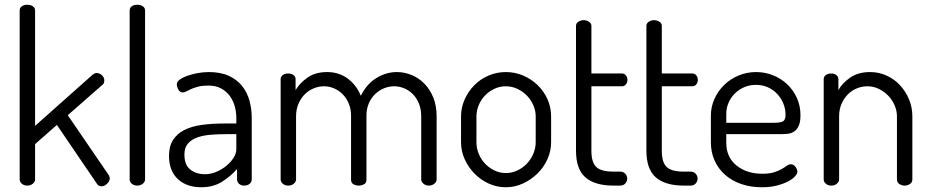

<svg xmlns="http://www.w3.org/2000/svg" viewBox="-20 -783 3928 810"><path d="M266 -297 439 -44Q443 -36 443 -30Q443 -19 432 -8Q421 3 408 3Q395 3 388 -9L220 -256L128 -175V-26Q128 -16 118.5 -8Q109 0 95 0Q81 0 72 -8Q63 -16 63 -26V-739Q63 -750 72 -756.5Q81 -763 95 -763Q109 -763 118.5 -756.5Q128 -750 128 -739V-252L372 -469Q376 -471 379.5 -473Q383 -475 387 -475Q399 -475 409.5 -466Q420 -457 420 -444Q420 -439 419 -434.5Q418 -430 413 -426Z M559 -763Q573 -763 582.5 -756.5Q592 -750 592 -739V-26Q592 -16 582.5 -8Q573 0 559 0Q545 0 536 -8Q527 -16 527 -26V-739Q527 -750 536 -756.5Q545 -763 559 -763Z M861 -479Q911 -479 945.5 -463Q980 -447 1001.5 -420Q1023 -393 1032.5 -358Q1042 -323 1042 -286V-26Q1042 -15 1033 -7.5Q1024 0 1010 0Q997 0 988.5 -7.5Q980 -15 980 -26V-70Q954 -40 917 -16.5Q880 7 829 7Q800 7 775.5 -1Q751 -9 732.5 -25.5Q714 -42 703.5 -66.5Q693 -91 693 -125Q693 -166 710 -192.5Q727 -219 757.5 -234.5Q788 -250 831 -256Q874 -262 926 -262H977V-286Q977 -310 970.5 -334Q964 -358 950 -377.5Q936 -397 913.5 -409.5Q891 -422 859 -422Q834 -422 816.5 -417.5Q799 -413 786.5 -407.5Q774 -402 766 -397.5Q758 -393 752 -393Q739 -393 732.5 -405Q726 -417 726 -428Q726 -438 738 -447Q750 -456 769.5 -463Q789 -470 813 -474.5Q837 -479 861 -479ZM977 -217H935Q900 -217 868.5 -214.5Q837 -212 812 -203Q787 -194 772.5 -177Q758 -160 758 -131Q758 -87 783 -67.5Q808 -48 845 -48Q869 -48 892.5 -58Q916 -68 935 -83.5Q954 -99 965.5 -117.5Q977 -136 977 -153Z M1461 -295Q1461 -322 1452 -344.5Q1443 -367 1427.5 -383.5Q1412 -400 1391 -409.5Q1370 -419 1347 -419Q1325 -419 1304 -410.5Q1283 -402 1266.5 -386Q1250 -370 1239.5 -346Q1229 -322 1229 -292V-26Q1229 -16 1219.5 -8Q1210 0 1196 0Q1182 0 1173 -8Q1164 -16 1164 -26V-449Q1164 -460 1173 -466.5Q1182 -473 1196 -473Q1209 -473 1218 -466.5Q1227 -460 1227 -449V-403Q1244 -432 1277 -455.5Q1310 -479 1360 -479Q1410 -479 1447 -451.5Q1484 -424 1502 -379Q1528 -430 1569 -454.5Q1610 -479 1654 -479Q1686 -479 1716.5 -466.5Q1747 -454 1770.5 -430Q1794 -406 1808 -371.5Q1822 -337 1822 -292V-26Q1822 -16 1812.5 -8Q1803 0 1789 0Q1776 0 1766.5 -8Q1757 -16 1757 -26V-292Q1757 -323 1747 -347Q1737 -371 1720.5 -387Q1704 -403 1684 -411Q1664 -419 1643 -419Q1621 -419 1600 -410.5Q1579 -402 1562.5 -386Q1546 -370 1536 -347Q1526 -324 1526 -296V-25Q1526 -11 1515.5 -5.5Q1505 0 1493 0Q1482 0 1471.5 -5.5Q1461 -11 1461 -25Z M2114 -479Q2152 -479 2186.5 -464.5Q2221 -450 2247.5 -424.5Q2274 -399 2289.5 -365Q2305 -331 2305 -292V-183Q2305 -146 2289.5 -111.5Q2274 -77 2247.5 -51Q2221 -25 2186.5 -9Q2152 7 2114 7Q2076 7 2042 -8.5Q2008 -24 1982 -50.5Q1956 -77 1940.5 -111Q1925 -145 1925 -183V-292Q1925 -329 1940 -363Q1955 -397 1980.5 -423Q2006 -449 2040.5 -464Q2075 -479 2114 -479ZM2240 -292Q2240 -316 2230 -339Q2220 -362 2203 -379.5Q2186 -397 2163 -408Q2140 -419 2114 -419Q2088 -419 2065 -408Q2042 -397 2025.5 -379.5Q2009 -362 1999.5 -339Q1990 -316 1990 -292V-183Q1990 -158 1999.5 -134.5Q2009 -111 2026 -93Q2043 -75 2065.5 -64Q2088 -53 2114 -53Q2140 -53 2163 -64Q2186 -75 2203 -93Q2220 -111 2230 -134.5Q2240 -158 2240 -183Z M2475 -147Q2475 -98 2495.5 -78.5Q2516 -59 2568 -59H2596Q2610 -59 2618 -50Q2626 -41 2626 -30Q2626 -18 2618 -9Q2610 0 2596 0H2568Q2490 0 2450 -34.5Q2410 -69 2410 -147V-674Q2410 -685 2420.5 -691.5Q2431 -698 2442 -698Q2454 -698 2464.5 -691.5Q2475 -685 2475 -674V-473H2604Q2614 -473 2620.5 -465Q2627 -457 2627 -446Q2627 -435 2620.5 -427Q2614 -419 2604 -419H2475Z M2772 -147Q2772 -98 2792.5 -78.5Q2813 -59 2865 -59H2893Q2907 -59 2915 -50Q2923 -41 2923 -30Q2923 -18 2915 -9Q2907 0 2893 0H2865Q2787 0 2747 -34.5Q2707 -69 2707 -147V-674Q2707 -685 2717.5 -691.5Q2728 -698 2739 -698Q2751 -698 2761.5 -691.5Q2772 -685 2772 -674V-473H2901Q2911 -473 2917.5 -465Q2924 -457 2924 -446Q2924 -435 2917.5 -427Q2911 -419 2901 -419H2772Z M3170 -479Q3207 -479 3241 -465.5Q3275 -452 3300.5 -428Q3326 -404 3341.5 -370.5Q3357 -337 3357 -297Q3357 -268 3349.5 -252Q3342 -236 3330 -228Q3318 -220 3302 -218.5Q3286 -217 3270 -217H3044V-180Q3044 -120 3087 -85Q3130 -50 3196 -50Q3226 -50 3245 -56Q3264 -62 3277 -69.5Q3290 -77 3299 -83.5Q3308 -90 3316 -90Q3328 -90 3336 -79Q3344 -68 3344 -59Q3344 -50 3333.5 -38.5Q3323 -27 3303.5 -17Q3284 -7 3256.5 0Q3229 7 3194 7Q3147 7 3107.5 -6.5Q3068 -20 3039.5 -45Q3011 -70 2995 -105Q2979 -140 2979 -183V-295Q2979 -332 2994 -365.5Q3009 -399 3035 -424.5Q3061 -450 3096 -464.5Q3131 -479 3170 -479ZM3244 -265Q3274 -265 3284 -271.5Q3294 -278 3294 -299Q3294 -323 3285 -345.5Q3276 -368 3259.5 -386Q3243 -404 3220 -414.5Q3197 -425 3169 -425Q3143 -425 3120.5 -415.5Q3098 -406 3081 -389.5Q3064 -373 3054 -350.5Q3044 -328 3044 -303V-265Z M3520 -26Q3520 -16 3510.5 -8Q3501 0 3487 0Q3473 0 3464 -8Q3455 -16 3455 -26V-449Q3455 -460 3464 -466.5Q3473 -473 3487 -473Q3499 -473 3508 -466.5Q3517 -460 3517 -449V-403Q3533 -432 3566.5 -455.5Q3600 -479 3651 -479Q3687 -479 3719.5 -464.5Q3752 -450 3776 -424.5Q3800 -399 3814.5 -365Q3829 -331 3829 -292V-26Q3829 -13 3818.5 -6.5Q3808 0 3796 0Q3785 0 3774.5 -6.5Q3764 -13 3764 -26V-292Q3764 -316 3754 -339Q3744 -362 3727 -379.5Q3710 -397 3687.5 -408Q3665 -419 3639 -419Q3617 -419 3595.5 -410.5Q3574 -402 3557.5 -385.5Q3541 -369 3530.5 -345.5Q3520 -322 3520 -292Z"/></svg>

Font: Dosis
Style: Book
Weight: 400
Designer: EdgarTolentino, PabloImpallari, IginoMarini
Foundry: EdgarTolentino, PabloImpallari, IginoMarini
Version: Version 1.007